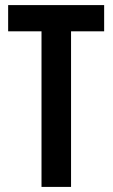

<svg xmlns="http://www.w3.org/2000/svg" viewBox="-20 -734 443 754"><path d="M259 0H143V-611H12V-714H389V-611H259Z"/></svg>

Font: Noto Sans Display ExtraCondensed SemiBold
Style: Regular
Weight: 600
Width: 2
Designer: Monotype Design Team
Foundry: Monotype Imaging Inc.
Version: Version 2.003